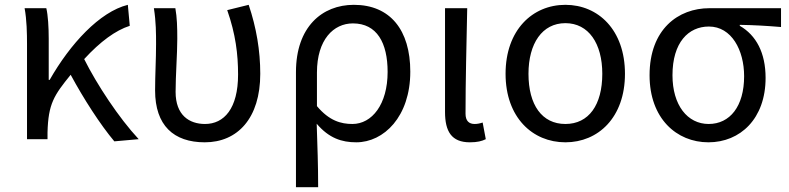

<svg xmlns="http://www.w3.org/2000/svg" viewBox="-20 -577 3272 796"><path d="M454 9 555 0C473 -88 382 -226 329 -332C396 -405 459 -451 518 -470L510 -557C393 -528 271 -395 186 -246H182V-416C182 -464 179 -514 172 -543H82C91 -495 92 -438 92 -394V0H177V-28C180 -147 204 -182 273 -267C327 -167 396 -60 454 9Z M829 13C965 13 1059 -87 1059 -271C1059 -367 1043 -462 1011 -557L922 -535C957 -435 967 -352 967 -268C967 -127 909 -63 830 -63C765 -63 708 -99 708 -196C708 -263 715 -354 715 -416C715 -464 714 -504 707 -543H618C627 -486 627 -438 627 -394C627 -330 623 -266 623 -202C623 -57 700 13 829 13Z M1207 -278V199H1299C1299 102 1296 34 1293 -64C1344 -4 1397 13 1457 13C1571 13 1681 -93 1681 -280C1681 -452 1598 -557 1447 -557C1315 -557 1207 -465 1207 -278ZM1441 -63C1394 -63 1345 -76 1294 -137V-276C1294 -413 1363 -480 1443 -480C1543 -480 1587 -399 1587 -279C1587 -144 1522 -63 1441 -63Z M1928 13C1959 13 1978 8 1994 0L1981 -69C1969 -65 1958 -63 1948 -63C1925 -63 1910 -75 1910 -106C1910 -239 1914 -394 1917 -543H1825V-113C1825 -32 1852 13 1928 13Z M2324 13C2460 13 2571 -90 2571 -271C2571 -453 2460 -557 2324 -557C2188 -557 2076 -453 2076 -271C2076 -90 2188 13 2324 13ZM2324 -63C2227 -63 2171 -142 2171 -271C2171 -397 2228 -481 2324 -481C2420 -481 2477 -397 2477 -271C2477 -142 2421 -63 2324 -63Z M2917 13C3049 13 3154 -85 3154 -254C3154 -358 3115 -431 3047 -470V-474C3107 -473 3157 -470 3218 -465V-543H2921C2792 -543 2673 -456 2673 -265C2673 -86 2785 13 2917 13ZM2918 -63C2830 -63 2768 -141 2768 -265C2768 -401 2834 -467 2919 -467C3013 -467 3065 -369 3065 -261C3065 -136 3006 -63 2918 -63Z"/></svg>

Font: Spoqa Han Sans Neo
Style: Regular
Weight: 400
Designer: [Spoqa Han Sans Neo] Dong-huui Kim ___ Younghwa Kang ___ Yujin Lee ___ [Noto Sans] Ryoko NISHIZUKA ____ (kana & ideograp
Foundry: Spoqa (http://www.spoqa-han-sans.com)
Version: Version 1.100;hotconv 1.0.109;makeotfexe 2.5.65596